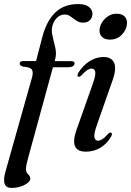

<svg xmlns="http://www.w3.org/2000/svg" viewBox="-35 -737 645 945"><path d="M62 -424Q62 -436.5 79.5 -436.5H142.5L173 -553.5Q193.5 -633.5 236.8 -675.2Q280 -717 349.5 -717Q385.5 -717 402.8 -702.8Q420 -688.5 420 -669.5Q420 -650.5 407.8 -638Q395.5 -625.5 374.5 -625.5Q355.5 -625.5 340.8 -635.5Q326 -645.5 312.8 -655.5Q299.5 -665.5 283.5 -665.5Q261 -665.5 244.2 -648.2Q227.5 -631 221.5 -604.5Q217.5 -582.5 224.5 -555.8Q231.5 -529 237.5 -500.8Q243.5 -472.5 237 -447L234 -436H315Q332 -436 332 -425Q332 -416.5 323.5 -411.2Q315 -406 301.5 -406H225.5L102 45.5Q93 77 93 94.5Q93 112.5 103.5 121.2Q114 130 114 142Q114 158.5 85.8 173.2Q57.5 188 21.5 188Q-30.5 188 -8.5 109L122.5 -355.5Q130 -382.5 121.8 -394.5Q113.5 -406.5 78.5 -409Q68.5 -412.5 65.2 -416.2Q62 -420 62 -424ZM506 -542Q480 -542 466.5 -556Q453 -570 455 -590Q456 -608.5 467.2 -626.8Q478.5 -645 497 -657.2Q515.5 -669.5 538 -669.5Q566 -669.5 578.8 -655.5Q591.5 -641.5 590 -621Q588.5 -591 565 -566.5Q541.5 -542 506 -542ZM440.5 -117.5Q426 -76 430 -60.2Q434 -44.5 447.5 -44.5Q456.5 -44.5 468 -51.5Q479.5 -58.5 496 -77Q506 -87 512 -84Q520 -80.5 511.5 -64Q492 -30 459.8 -10.2Q427.5 9.5 387.5 9.5Q304 9.5 341.5 -97.5L421.5 -324Q437 -367 433.8 -383.2Q430.5 -399.5 416 -399.5Q407 -399.5 395.2 -392.5Q383.5 -385.5 366 -366Q356 -357 350 -359.5Q342.5 -363 350.5 -378.5Q372.5 -414.5 405.2 -435.5Q438 -456.5 474.5 -456.5Q513 -456.5 526.2 -428.8Q539.5 -401 520 -344.5Z"/></svg>

Font: Fraunces 72pt
Style: Italic
Weight: 400
Italic angle: -16°
Version: Version 1.000;[b76b70a41]